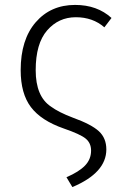

<svg xmlns="http://www.w3.org/2000/svg" viewBox="-20 -554 499 780"><path d="M274 206 250 166Q301 144 325.5 118.5Q350 93 350 58Q350 27 328 9Q306 -9 239 -32Q147 -64 105.5 -119Q64 -174 64 -269Q64 -393 125 -463.5Q186 -534 285 -534Q375 -534 433 -481L404 -443Q357 -484 288 -484Q218 -484 171.5 -430.5Q125 -377 125 -269Q125 -162 187 -121Q218 -98 276 -76Q351 -49 381.5 -21Q412 7 412 53Q412 148 274 206Z"/></svg>

Font: Trujillo Light
Style: Regular
Weight: 300
Designer: Fira Sans original fonts by bBox Type GmbH, Carrois Corporate GbR, & Edenspiekermann AG / Changes by Cristiano Sobral
Foundry: Fira Sans original fonts by bBox Type GmbH, Carrois Corporate GbR, & Edenspiekermann AG / Changes by Cristiano Sobral
Version: Version 4.301;July 28, 2020;FontCreator 13.0.0.2655 64-bit